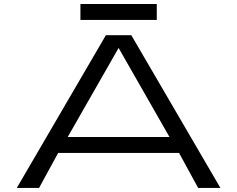

<svg xmlns="http://www.w3.org/2000/svg" viewBox="-20 -923 1165 943"><path d="M375 -825.2H750V-903.3H375ZM859.4 -171.9H265.6L171.9 0H62.5L500 -750H625L1062.5 0H953.1ZM812.5 -250 562.5 -687.5 312.5 -250Z"/></svg>

Font: Michroma
Style: Regular
Weight: 400
Version: Version 1.000